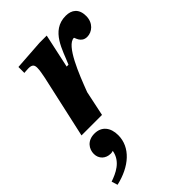

<svg xmlns="http://www.w3.org/2000/svg" viewBox="-248 -568 960 960"><g transform="rotate(-45 232.0 -88.5)"><path d="M186 0 214 -133C249 -225 306 -372 359 -372C363 -372 367 -328 410 -328C444 -328 480 -356 480 -406C480 -457 450 -479 408 -479C302 -479 276 -366 245 -296H232L271 -476H220L60 -465V-423C60 -423 80 -425 91 -425C118 -425 124 -414 124 -395C124 -377 119 -354 115 -333L41 0ZM-6 302C99 278 172 215 172 129C172 75 144 39 93 39C42 39 19 75 19 109C19 144 45 168 80 168C87 168 91 167 97 165C86 230 27 255 -16 270Z"/></g></svg>

Font: STIX Two Text
Style: Bold Italic
Weight: 700
Italic angle: -12°
Designer: Ross Mills, John Hudson & Paul Hanslow, Tiro Typeworks Ltd; with prior portions MicroPress Inc. and Coen Hoffman, Elsevi
Foundry: Tiro Typeworks Ltd
Version: Version 2.13 b171